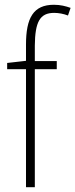

<svg xmlns="http://www.w3.org/2000/svg" viewBox="-20 -785 316 805"><path d="M218 -495V-529H126V-594C127 -693 147 -731 207 -731C226 -731 247 -727 265 -720L276 -752C256 -759 234 -765 206 -765C120 -765 89 -710 89 -598V-530L10 -521V-495H89V0H126V-495Z"/></svg>

Font: Noto Sans Myanmar UI Condensed ExtraLight
Style: Regular
Weight: 200
Width: 3
Designer: Monotype Design Team
Foundry: Monotype Imaging Inc.
Version: Version 2.103